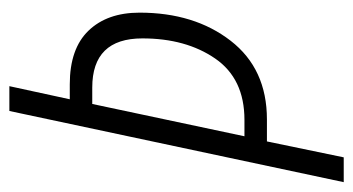

<svg xmlns="http://www.w3.org/2000/svg" viewBox="-192 -562 754 410"><g transform="rotate(-90 185.0 -357.0)"><path d="M54 0 88 -164H135Q243 -164 303 -241.5Q363 -319 363 -436Q363 -505 324.5 -545Q286 -585 210 -585H178L206 -714H153L1 0ZM168 -537H203Q308 -537 308 -430Q308 -337 265 -274.5Q222 -212 134 -212H99Z"/></g></svg>

Font: Noto Sans Display Condensed Light
Style: Italic
Weight: 300
Width: 3
Designer: Monotype Design team
Foundry: Monotype Imaging Inc.
Version: 1.000